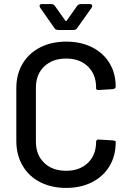

<svg xmlns="http://www.w3.org/2000/svg" viewBox="-20 -912 647 941"><path d="M60 -221V-480Q60 -548 90.5 -599.5Q121 -651 176.5 -679.5Q232 -708 304 -708Q376 -708 431 -680.5Q486 -653 516.5 -603Q547 -553 547 -487Q547 -477 532 -475L466 -471H462Q457 -471 454 -473Q451 -475 451 -477V-483Q451 -547 411 -586Q371 -625 304 -625Q237 -625 196.5 -586Q156 -547 156 -483V-217Q156 -153 196.5 -114Q237 -75 304 -75Q371 -75 411 -114Q451 -153 451 -217Q451 -223 455 -226Q459 -229 466 -228L532 -224Q547 -222 547 -219V-214Q547 -148 516.5 -97.5Q486 -47 431 -19Q376 9 304 9Q232 9 176.5 -19.5Q121 -48 90.5 -100.5Q60 -153 60 -221ZM247 -774 177 -874Q174 -880 174 -884Q174 -892 186 -892H231Q243 -892 249 -883L300 -811Q302 -809 304 -809Q306 -809 307 -811L358 -883Q364 -892 377 -892H420Q432 -892 432 -883Q432 -879 429 -874L358 -774Q352 -765 340 -765H266Q253 -765 247 -774Z"/></svg>

Font: Barlow_Medium_SS
Style: Regular
Weight: 500
Designer: Jeremy Tribby
Foundry: Jeremy Tribby
Version: Version 1.101 August 23, 2024